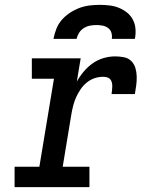

<svg xmlns="http://www.w3.org/2000/svg" viewBox="-20 -770 640 790"><path d="M40 0V-84H142L202 -446H111V-530H312L296 -434Q308 -456 324.5 -475.5Q341 -495 361.5 -509.5Q382 -524 406 -531Q430 -538 454 -538Q472 -538 490 -534.5Q508 -531 520 -519Q532 -507 537 -490.5Q542 -474 542.5 -455.5Q543 -437 540.5 -419Q538 -401 535 -383H439Q440 -391 441 -399Q442 -407 442 -415.5Q442 -424 440 -431.5Q438 -439 433 -444.5Q428 -450 420 -452Q412 -454 404 -454Q386 -454 368.5 -448Q351 -442 336.5 -430Q322 -418 311.5 -402.5Q301 -387 293.5 -370.5Q286 -354 281.5 -336.5Q277 -319 274 -302L238 -84H348V0ZM200 -610Q204 -631 212 -651.5Q220 -672 234.5 -688.5Q249 -705 268 -717.5Q287 -730 307.5 -737.5Q328 -745 349 -747.5Q370 -750 391 -750Q411 -750 431.5 -747.5Q452 -745 470 -737.5Q488 -730 503 -718Q518 -706 527 -688.5Q536 -671 537.5 -650.5Q539 -630 535 -610H440Q442 -623 438.5 -635Q435 -647 425 -654.5Q415 -662 402.5 -664.5Q390 -667 377 -667Q364 -667 350.5 -664.5Q337 -662 325 -654.5Q313 -647 305.5 -635Q298 -623 295 -610Z"/></svg>

Font: Iosevka Slab MdExObl
Style: Regular
Weight: 500
Width: 7
Italic angle: -9°
Monospace: yes
Designer: Belleve Invis
Foundry: Belleve Invis
Version: Version 11.1.1; ttfautohint (v1.8.3)